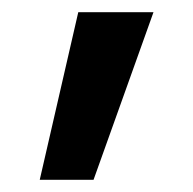

<svg xmlns="http://www.w3.org/2000/svg" viewBox="-20 -713 316 314"><path d="M45 -419 108 -693H231L133 -419Z"/></svg>

Font: Fira Sans Extra Condensed SemiBold
Style: Regular
Weight: 600
Width: 1
Designer: Carrois Corporate & Edenspiekermann AG
Foundry: Carrois Corporate GbR & Edenspiekermann AG
Version: Version 4.203